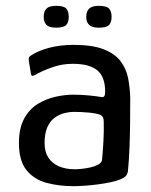

<svg xmlns="http://www.w3.org/2000/svg" viewBox="-20 -631 518 659"><path d="M232 8Q182 8 139.5 -3.5Q97 -15 71 -47Q45 -79 45 -140Q45 -191 63 -224Q81 -257 110 -274.5Q139 -292 171 -299Q203 -306 231 -306Q258 -306 284.5 -303.5Q311 -301 328 -298Q341 -295 341 -315Q341 -368 313.5 -390Q286 -412 230 -412Q192 -412 157.5 -399.5Q123 -387 101 -374Q93 -370 90 -371Q87 -372 86 -379L79 -422Q78 -431 79.5 -434Q81 -437 87 -441Q111 -457 149 -467Q187 -477 232 -477Q297 -477 335.5 -462Q374 -447 393.5 -421.5Q413 -396 419.5 -363.5Q426 -331 427 -295Q427 -247 426.5 -205.5Q426 -164 424.5 -124Q423 -84 419 -42Q417 -33 412.5 -27.5Q408 -22 395 -16Q381 -10 359.5 -5.5Q338 -1 315 2Q292 5 270 6.5Q248 8 232 8ZM237 -50Q246 -50 260.5 -51.5Q275 -53 290.5 -56.5Q306 -60 317 -66Q328 -72 330 -81Q333 -109 335 -146Q337 -183 336 -215Q336 -232 324 -237Q311 -242 285.5 -244.5Q260 -247 233 -247Q219 -247 202 -243Q185 -239 169 -228Q153 -217 143 -195.5Q133 -174 133 -140Q133 -110 146 -90Q159 -70 182.5 -60Q206 -50 237 -50ZM216 -573Q216 -555 207.5 -545.5Q199 -536 173 -536Q149 -536 139.5 -545.5Q130 -555 130 -573Q130 -592 139.5 -601.5Q149 -611 173 -611Q199 -611 207.5 -601.5Q216 -592 216 -573ZM363 -573Q363 -555 354.5 -545.5Q346 -536 319 -536Q296 -536 286 -545.5Q276 -555 276 -573Q276 -592 286 -601.5Q296 -611 319 -611Q346 -611 354.5 -601.5Q363 -592 363 -573Z"/></svg>

Font: Glory Medium
Style: Regular
Weight: 500
Designer: Robert Leuschke
Foundry: Robert Leuschke
Version: Version 1.011